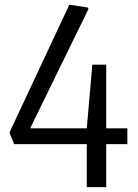

<svg xmlns="http://www.w3.org/2000/svg" viewBox="-20 -770 569 790"><path d="M20 -222V-227L265 -750H271L341 -739L344 -733L106 -246V-242H337L360 -504H417V-242H504V-177H417V0H337V-177H38Z"/></svg>

Font: Encode Sans Condensed
Style: Regular
Weight: 400
Designer: Pablo Impallari, Andres Torresi
Foundry: Pablo Impallari, Andres Torresi
Version: Version 1.000; ttfautohint (v1.00) -l 8 -r 50 -G 200 -x 14 -